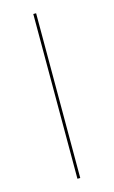

<svg xmlns="http://www.w3.org/2000/svg" viewBox="-111 -744 466 788"><g transform="rotate(-15 122.0 -350.0)"><path d="M128 0H116V-700H128Z"/></g></svg>

Font: Lato Hairline
Style: Regular
Weight: 100
Designer: Lukasz Dziedzic
Foundry: tyPoland Lukasz Dziedzic
Version: Version 2.007; 2014-02-27